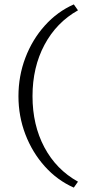

<svg xmlns="http://www.w3.org/2000/svg" viewBox="-20 -731 422 874"><path d="M64 -293Q64 -385 95.5 -468Q127 -551 184 -614.5Q241 -678 316 -711L335 -684Q237 -629 182.5 -527Q128 -425 128 -293Q128 -162 182 -60.5Q236 41 335 96L316 123Q241 90 184 26.5Q127 -37 95.5 -119.5Q64 -202 64 -293Z"/></svg>

Font: Ysabeau Infant Semilight
Style: Regular
Weight: 300
Designer: Christian Thalmann (Catharsis Fonts)
Version: Version 0.003